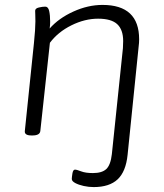

<svg xmlns="http://www.w3.org/2000/svg" viewBox="-20 -549 667 781"><path d="M361 212Q341 212 320.5 207.5Q300 203 286 195.5Q272 188 272 179Q272 173 274.5 157Q277 141 285 141Q292 141 310 148Q328 155 358 155Q395 155 412.5 138.5Q430 122 435 78L480 -353Q481 -369 481 -382Q481 -428 457 -450.5Q433 -473 379 -473Q325 -473 270.5 -446Q216 -419 183 -375L144 -16Q142 2 112 2H108Q79 2 81 -16L118 -373Q121 -401 122.5 -424.5Q124 -448 124 -462Q124 -479 123.5 -489Q123 -499 123 -505Q123 -515 138 -518.5Q153 -522 164 -522Q176 -522 180 -504.5Q184 -487 184 -460Q184 -447 182 -433Q219 -475 278.5 -502Q338 -529 397 -529Q546 -529 546 -389Q546 -375 544 -360L499 81Q492 149 458.5 180.5Q425 212 361 212Z"/></svg>

Font: Asap Semi Expanded Semi Expanded Light
Style: Italic
Weight: 300
Width: 6
Italic angle: -6°
Designer: Pablo Cosgaya
Foundry: Omnibus-Type
Version: Version 3.001; ttfautohint (v1.8.4.7-5d5b)